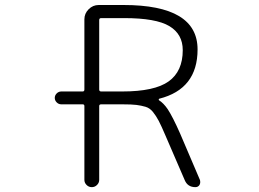

<svg xmlns="http://www.w3.org/2000/svg" viewBox="-20 -774 1040 772"><path d="M319.3 -347.7Q319.3 -354.5 312.5 -354.5H226.6Q215.8 -354.5 208 -362.3Q200.2 -370.1 200.2 -380.4Q200.2 -390.6 208 -398.4Q215.8 -406.2 226.6 -406.2H312.5Q319.3 -406.2 319.3 -414.1V-696.3Q319.3 -719.7 336.4 -736.8Q353.5 -753.9 377 -753.9H476.6Q774.4 -753.9 774.4 -575.2Q774.4 -416 620.1 -377Q618.2 -376 618.2 -374Q618.2 -372.1 619.1 -371.1Q637.7 -359.4 654.3 -335Q674.8 -303.7 704.1 -237.3L784.2 -49.8Q785.2 -45.9 785.2 -42Q785.2 -36.1 782.2 -30.3Q776.4 -21.5 765.6 -21.5Q734.4 -21.5 722.7 -49.8L645.5 -228.5Q628.9 -267.6 618.2 -288.1Q607.4 -308.6 594.7 -324.2Q582 -339.8 564.9 -344.7Q547.9 -349.6 528.8 -352.1Q509.8 -354.5 471.7 -354.5H386.7Q378.9 -354.5 378.9 -347.7V-50.8Q378.9 -39.1 370.1 -30.3Q361.3 -21.5 349.1 -21.5Q336.9 -21.5 328.1 -30.3Q319.3 -39.1 319.3 -50.8ZM479.5 -701.2H386.7Q378.9 -701.2 378.9 -693.4V-414.1Q378.9 -406.2 386.7 -406.2H471.7Q601.6 -406.2 658.2 -446.8Q714.8 -487.3 714.8 -572.3Q714.8 -636.7 661.1 -668.9Q607.4 -701.2 479.5 -701.2Z"/></svg>

Font: Rounded Mgen+ 2m light
Style: Regular
Weight: 200
Designer: [Source Han Sans]
Ryoko NISHIZUKA  (kana & ideographs); Paul D. Hunt (Latin, Greek & Cyrillic); Wenlong ZHANG  (bopomofo
Version: Version 1.059.20150602